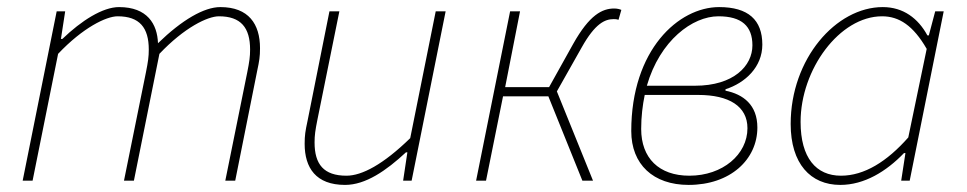

<svg xmlns="http://www.w3.org/2000/svg" viewBox="-20 -510 2730 542"><path d="M44 0H72L144 -358C214 -432 280 -464 312 -464C374 -464 400 -432 400 -370C400 -350 398 -336 392 -306L330 0H358L430 -358C500 -432 566 -464 598 -464C660 -464 686 -432 686 -370C686 -350 684 -336 678 -306L616 0H644L706 -310C712 -338 714 -350 714 -374C714 -442 682 -490 602 -490C556 -490 494 -454 426 -388C424 -442 396 -490 316 -490C270 -490 210 -452 156 -400H152L164 -478H140Z M954 12C1012 12 1070 -28 1126 -80H1130L1118 0H1142L1238 -478H1210L1138 -120C1062 -46 1002 -14 958 -14C894 -14 868 -46 868 -108C868 -128 870 -142 876 -172L938 -478H910L848 -168C842 -140 840 -128 840 -104C840 -36 872 12 954 12Z M1324 0H1352L1400 -238H1528L1624 0H1654L1552 -252L1622 -376C1660 -444 1688 -456 1712 -456C1717 -456 1720 -456 1726 -454L1734 -482C1730 -484 1722 -486 1714 -486C1680 -486 1644 -468 1598 -386L1530 -264H1406L1448 -478H1420Z M1924 12C2042 12 2118 -60 2118 -150C2118 -214 2078 -244 2028 -254V-258C2084 -276 2132 -321 2132 -384C2132 -454 2092 -490 2010 -490C1896 -490 1762 -370 1762 -140C1762 -46 1824 12 1924 12ZM1926 -14C1840 -14 1790 -64 1790 -146C1790 -181 1794 -213 1800 -242H1951C2038 -242 2090 -210 2090 -148C2090 -74 2020 -14 1926 -14ZM2008 -464C2074 -464 2104 -436 2104 -382C2104 -324 2051 -268 1942 -268H1806C1843 -396 1935 -464 2008 -464Z M2352 12C2420 12 2482 -26 2532 -78H2536L2524 0H2548L2644 -478H2620L2602 -410H2598C2572 -458 2530 -490 2472 -490C2340 -490 2212 -344 2212 -160C2212 -48 2268 12 2352 12ZM2354 -14C2284 -14 2240 -64 2240 -166C2240 -314 2350 -464 2470 -464C2518 -464 2558 -438 2596 -372L2544 -122C2484 -54 2420 -14 2354 -14Z"/></svg>

Font: Source Sans Pro ExtraLight
Style: Italic
Weight: 200
Italic angle: -11°
Designer: Paul D. Hunt
Foundry: Adobe Systems Incorporated
Version: Version 3.006;hotconv 1.0.111;makeotfexe 2.5.65597